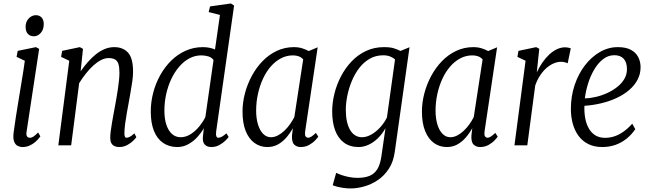

<svg xmlns="http://www.w3.org/2000/svg" viewBox="-20 -837 3743 1106"><path d="M110 10Q95.5 10 81.8 3.2Q68 -3.5 61 -22.5Q54 -41.5 59 -77.5Q63.5 -114 71 -160.8Q78.5 -207.5 86.5 -256.8Q94.5 -306 102 -351.5Q109.5 -397 115.2 -432.8Q121 -468.5 123 -487L75.5 -509.5L82 -544L187 -565.5L205.5 -555.5L133 -78Q130 -58.5 136 -51Q142 -43.5 151.5 -43.5Q163 -43.5 173.2 -50.5Q183.5 -57.5 199.5 -74L212.5 -51.5Q200 -33.5 184 -19.8Q168 -6 149.5 2Q131 10 110 10ZM175.5 -628Q153.5 -628 140.5 -641.8Q127.5 -655.5 127.5 -682.5Q127.5 -712 145.5 -730.8Q163.5 -749.5 187 -749.5Q207 -749.5 219.5 -736.2Q232 -723 232 -698Q232 -666 214.5 -647Q197 -628 175.5 -628Z M444.5 -426.5Q464 -454.5 486 -479.5Q508 -504.5 532.2 -524Q556.5 -543.5 583 -554.5Q609.5 -565.5 638.5 -565.5Q688 -565.5 717.2 -534.2Q746.5 -503 746.5 -423.5Q746.5 -400 742.2 -369Q738 -338 732 -305.8Q726 -273.5 721.5 -246Q716.5 -219.5 710.8 -187.8Q705 -156 701 -125.2Q697 -94.5 696.5 -70.5Q696.5 -57.5 699.2 -50.5Q702 -43.5 708 -43.5Q717.5 -43.5 728.8 -49.5Q740 -55.5 754 -69L765.5 -47Q762 -41 748 -27Q734 -13 713 -1.5Q692 10 666.5 10Q651 10 639.2 4.5Q627.5 -1 621.2 -12.8Q615 -24.5 615 -43.5Q615 -59.5 617.8 -81.2Q620.5 -103 624.8 -127.8Q629 -152.5 633.5 -177Q638 -201.5 642 -223Q646 -245 650.5 -270.8Q655 -296.5 659 -323.2Q663 -350 665.5 -374.5Q668 -399 668 -417.5Q668 -450.5 662 -468.8Q656 -487 642.2 -494.8Q628.5 -502.5 605.5 -502.5Q584.5 -502.5 562 -491Q539.5 -479.5 517.5 -459.5Q495.5 -439.5 474.8 -413.2Q454 -387 436 -358L390 0H316L379 -487L332 -509.5L338 -544L440 -565.5L458 -555.5Z M1225 -78.5Q1223 -60.5 1226.5 -52Q1230 -43.5 1237 -43.5Q1247.5 -43.5 1258.8 -50Q1270 -56.5 1284.5 -69L1297 -48Q1293 -41.5 1279 -27.5Q1265 -13.5 1244 -1.8Q1223 10 1197 10Q1173 10 1159.2 -4.5Q1145.5 -19 1149 -51.5L1154 -98.5Q1141 -74.5 1118.5 -49.2Q1096 -24 1066 -7Q1036 10 1001.5 10Q954.5 10 920 -13.5Q885.5 -37 867 -82.5Q848.5 -128 848.5 -194.5Q848.5 -249 862.5 -302.8Q876.5 -356.5 903 -404Q929.5 -451.5 966.2 -487.8Q1003 -524 1049.2 -544.8Q1095.5 -565.5 1148.5 -565.5Q1170 -565.5 1188.2 -561.5Q1206.5 -557.5 1218.5 -552L1247 -751L1182 -767.5L1190 -800L1310 -817L1328.5 -805ZM1210 -491Q1200.5 -505.5 1181.2 -511.8Q1162 -518 1139.5 -518Q1103.5 -518 1071.2 -501Q1039 -484 1012.8 -453.5Q986.5 -423 967.2 -382.8Q948 -342.5 937.5 -295.8Q927 -249 927 -199Q927 -153 938.2 -118.8Q949.5 -84.5 970.5 -65.5Q991.5 -46.5 1020.5 -46.5Q1051.5 -46.5 1080 -65.2Q1108.5 -84 1130.2 -111.5Q1152 -139 1163 -163Z M1738.5 -85.5Q1734.5 -57.5 1741 -50.5Q1747.5 -43.5 1755 -43.5Q1763.5 -43.5 1774.8 -50.8Q1786 -58 1799.5 -71.5L1813.5 -50Q1809.5 -43.5 1796 -29Q1782.5 -14.5 1761 -2.2Q1739.5 10 1711.5 10Q1689.5 10 1674.8 -4.2Q1660 -18.5 1662 -56.5L1667 -98.5Q1649 -66.5 1627.2 -42.2Q1605.5 -18 1579.2 -4Q1553 10 1520 10Q1478.5 10 1446 -13.5Q1413.5 -37 1395.2 -82.5Q1377 -128 1377 -194.5Q1377 -246.5 1391 -299.5Q1405 -352.5 1430.8 -400.2Q1456.5 -448 1492.8 -485.2Q1529 -522.5 1574.8 -544Q1620.5 -565.5 1673 -565.5Q1699 -565.5 1720.5 -558.8Q1742 -552 1758.5 -543L1810 -564.5ZM1726.5 -495Q1715.5 -507 1701 -512.5Q1686.5 -518 1667 -518Q1631 -518 1598.8 -501.2Q1566.5 -484.5 1540.2 -454.5Q1514 -424.5 1495.2 -384.2Q1476.5 -344 1466 -296.8Q1455.5 -249.5 1455.5 -199Q1455.5 -155 1466 -120.2Q1476.5 -85.5 1495.8 -66Q1515 -46.5 1540.5 -46.5Q1561 -46.5 1581 -57Q1601 -67.5 1619 -84.8Q1637 -102 1651.2 -122.5Q1665.5 -143 1675.5 -162.5Z M2254 38Q2246 96 2219.2 136.2Q2192.5 176.5 2155.2 201.2Q2118 226 2077.2 237.2Q2036.5 248.5 2000.5 248.5Q1980.5 248.5 1960.5 245.8Q1940.5 243 1923.8 238.8Q1907 234.5 1896.5 230L1916.5 158.5Q1929 165 1948 171.5Q1967 178 1990.8 182.8Q2014.5 187.5 2040 187.5Q2081 187.5 2109.2 175.8Q2137.5 164 2154 136.8Q2170.5 109.5 2177 63L2200.5 -98.5Q2181 -64 2155.8 -39.8Q2130.5 -15.5 2102.2 -2.8Q2074 10 2046.5 10Q1995.5 10 1961.2 -15.5Q1927 -41 1910.2 -87Q1893.5 -133 1893.5 -194.5Q1893.5 -244.5 1906.2 -296.8Q1919 -349 1944 -397Q1969 -445 2005 -483Q2041 -521 2088 -543.2Q2135 -565.5 2191.5 -565.5Q2228 -565.5 2249 -558.8Q2270 -552 2287 -543.5L2339 -565ZM2255.5 -494.5Q2246 -504 2228.5 -511.2Q2211 -518.5 2187.5 -518.5Q2144 -518.5 2109.5 -498.5Q2075 -478.5 2049.2 -445Q2023.5 -411.5 2006.5 -370.2Q1989.5 -329 1980.8 -286Q1972 -243 1972 -204.5Q1972 -166.5 1978.5 -137.2Q1985 -108 1997.2 -87.5Q2009.5 -67 2026.8 -56.8Q2044 -46.5 2065.5 -46.5Q2091.5 -46.5 2119.2 -62.2Q2147 -78 2171 -104.5Q2195 -131 2209 -161Z M2772 -85.5Q2768 -57.5 2774.5 -50.5Q2781 -43.5 2788.5 -43.5Q2797 -43.5 2808.2 -50.8Q2819.5 -58 2833 -71.5L2847 -50Q2843 -43.5 2829.5 -29Q2816 -14.5 2794.5 -2.2Q2773 10 2745 10Q2723 10 2708.2 -4.2Q2693.5 -18.5 2695.5 -56.5L2700.5 -98.5Q2682.5 -66.5 2660.8 -42.2Q2639 -18 2612.8 -4Q2586.5 10 2553.5 10Q2512 10 2479.5 -13.5Q2447 -37 2428.8 -82.5Q2410.5 -128 2410.5 -194.5Q2410.5 -246.5 2424.5 -299.5Q2438.5 -352.5 2464.2 -400.2Q2490 -448 2526.2 -485.2Q2562.5 -522.5 2608.2 -544Q2654 -565.5 2706.5 -565.5Q2732.5 -565.5 2754 -558.8Q2775.5 -552 2792 -543L2843.5 -564.5ZM2760 -495Q2749 -507 2734.5 -512.5Q2720 -518 2700.5 -518Q2664.5 -518 2632.2 -501.2Q2600 -484.5 2573.8 -454.5Q2547.5 -424.5 2528.8 -384.2Q2510 -344 2499.5 -296.8Q2489 -249.5 2489 -199Q2489 -155 2499.5 -120.2Q2510 -85.5 2529.2 -66Q2548.5 -46.5 2574 -46.5Q2594.5 -46.5 2614.5 -57Q2634.5 -67.5 2652.5 -84.8Q2670.5 -102 2684.8 -122.5Q2699 -143 2709 -162.5Z M2943.5 0 3007.5 -487 2960.5 -509.5 2966.5 -544 3068.5 -565.5 3086.5 -556 3077 -466.5 3072 -420Q3086.5 -451 3104.8 -477.2Q3123 -503.5 3144.2 -523.2Q3165.5 -543 3188.8 -553.8Q3212 -564.5 3235.5 -564.5Q3244 -564.5 3252 -563Q3260 -561.5 3268 -558.5L3250 -472.5Q3241 -476.5 3231.5 -478.8Q3222 -481 3211.5 -481Q3190 -481 3168 -471.2Q3146 -461.5 3126 -443.5Q3106 -425.5 3089.8 -400.2Q3073.5 -375 3063 -344L3017.5 0Z M3639.5 -93Q3617.5 -60.5 3588.5 -37.5Q3559.5 -14.5 3524.5 -2.2Q3489.5 10 3449.5 10Q3403.5 10 3369.2 -7Q3335 -24 3312.8 -54.2Q3290.5 -84.5 3279.5 -124.2Q3268.5 -164 3268.5 -209.5Q3268.5 -282 3290 -346.5Q3311.5 -411 3349.2 -460.2Q3387 -509.5 3435.8 -537.5Q3484.5 -565.5 3539 -565.5Q3585.5 -565.5 3614.2 -550Q3643 -534.5 3656.5 -508Q3670 -481.5 3670 -450Q3670 -411.5 3653 -378.8Q3636 -346 3605.5 -319.5Q3575 -293 3534.5 -273.8Q3494 -254.5 3446 -242.8Q3398 -231 3346.5 -227.5Q3345 -188 3351.5 -154.2Q3358 -120.5 3372.8 -95.5Q3387.5 -70.5 3410.5 -56.8Q3433.5 -43 3465.5 -43Q3491.5 -43 3517.2 -51Q3543 -59 3569.2 -77Q3595.5 -95 3622 -124.5ZM3519 -519Q3482.5 -519 3453 -495.5Q3423.5 -472 3401.5 -434Q3379.5 -396 3366.5 -352.5Q3353.5 -309 3349 -270Q3379 -271 3412.5 -278.8Q3446 -286.5 3477.8 -301Q3509.5 -315.5 3535.2 -335.8Q3561 -356 3576.2 -381.8Q3591.5 -407.5 3591.5 -438.5Q3591.5 -478.5 3572.5 -498.8Q3553.5 -519 3519 -519Z"/></svg>

Font: Merriweather 24pt SemiCondensed Light
Style: Italic
Weight: 300
Width: 4
Italic angle: -7.8°
Designer: Eben Sorkin
Foundry: Eben Sorkin
Version: Version 2.101